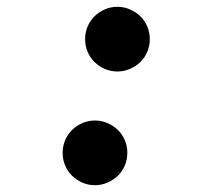

<svg xmlns="http://www.w3.org/2000/svg" viewBox="-20 -530 652 564"><path d="M354 -81Q354 -61 346.5 -43.5Q339 -26 326 -13.5Q313 -1 295.5 6.5Q278 14 259 14Q239 14 222 6.5Q205 -1 192 -13.5Q179 -26 171.5 -43.5Q164 -61 164 -81Q164 -101 171.5 -118.5Q179 -136 192 -148.5Q205 -161 222 -168.5Q239 -176 259 -176Q278 -176 295.5 -168.5Q313 -161 326 -148.5Q339 -136 346.5 -118.5Q354 -101 354 -81ZM420 -415Q420 -395 412.5 -377.5Q405 -360 392 -347.5Q379 -335 361.5 -327.5Q344 -320 325 -320Q305 -320 288 -327.5Q271 -335 258 -347.5Q245 -360 237.5 -377.5Q230 -395 230 -415Q230 -435 237.5 -452.5Q245 -470 258 -482.5Q271 -495 288 -502.5Q305 -510 325 -510Q344 -510 361.5 -502.5Q379 -495 392 -482.5Q405 -470 412.5 -452.5Q420 -435 420 -415Z"/></svg>

Font: Space Mono
Style: Bold Italic
Weight: 700
Italic angle: -12°
Monospace: yes
Designer: Colophon Foundry / Benjamin Critton
Foundry: Colophon Foundry
Version: Version 1.000;PS 1.000;hotconv 1.0.81;makeotf.lib2.5.63406